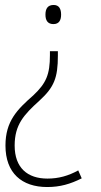

<svg xmlns="http://www.w3.org/2000/svg" viewBox="-20 -558 407 773"><path d="M226 -499C226 -522 218 -538 196 -538C172 -538 163 -523 163 -499C163 -476 172 -461 195 -461C218 -461 226 -477 226 -499ZM213 -334V-352H181V-336C181 -258 166 -223 114 -174C49 -117 2 -70 2 28C2 139 68 195 170 195C222 195 263 183 309 160L295 128C255 150 216 161 171 161C91 161 39 118 39 28C39 -56 76 -96 139 -153C198 -207 213 -245 213 -334Z"/></svg>

Font: Noto Sans Bengali SemiCondensed ExtraLight
Style: Regular
Weight: 200
Width: 4
Designer: Joana Ranito - Universal Thirst; Jelle Bosma - Monotype Design Team
Foundry: Universal Thirst ehf.
Version: Version 3.000